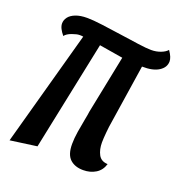

<svg xmlns="http://www.w3.org/2000/svg" viewBox="-106 -621 695 739"><g transform="rotate(20 241.5 -252.0)"><path d="M313 26Q279 26 259 7.5Q239 -11 239 -54Q239 -77 243.5 -105.5Q248 -134 253 -159Q258 -184 259 -194L307 -432L210 -448L117 0L8 15L138 -457Q133 -458 129 -458Q125 -458 122 -458Q112 -458 92.5 -451Q73 -444 65 -433Q55 -445 49.5 -456Q44 -467 44 -477Q44 -491 53 -503Q62 -515 81 -522.5Q100 -530 128 -530Q152 -530 190 -525Q228 -520 269.5 -514Q311 -508 346.5 -503Q382 -498 401 -498Q422 -498 440 -505Q458 -512 466 -522Q475 -509 479 -499Q483 -489 483 -481Q483 -456 458.5 -440.5Q434 -425 390 -426L353 -184Q350 -168 347.5 -141Q345 -114 345 -99Q345 -70 356 -49.5Q367 -29 394 -28Q386 -1 364 12.5Q342 26 313 26Z"/></g></svg>

Font: Sansita Swashed Light
Style: Regular
Weight: 300
Designer: Pablo Cosgaya
Foundry: Omnibus-Type
Version: Version 1.003